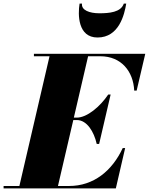

<svg xmlns="http://www.w3.org/2000/svg" viewBox="-70 -1050 830 1070"><path d="M387 -1030H373.5C363.5 -969 363.5 -841 473.5 -841C593.5 -841 623.5 -969 633.5 -1030H620C604 -981 537.5 -976 483.5 -976C429.5 -976 382 -993 387 -1030ZM358 -381C415 -381 454 -315 469 -248H482.5L546.5 -523H533C488 -456 415 -394.5 358 -394.5H341.5L421 -736.5H489C606 -736.5 673 -652 678 -545H691.5L739.5 -750H119V-736.5H206L38 -13.5H-50V0H575.5L627.5 -225H614C555 -98 452 -13.5 315 -13.5H253L338.5 -381Z"/></svg>

Font: Bodoni* 16pt Fatface
Style: Italic
Weight: 900
Italic angle: -13°
Version: Version 2.3